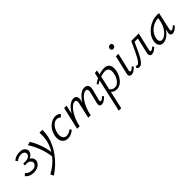

<svg xmlns="http://www.w3.org/2000/svg" viewBox="180 -1838 3334 3334"><g transform="rotate(-45 1847.0 -170.5)"><path d="M146 8Q95 8 55 -9.5Q15 -27 -11 -62L29 -96Q53 -69 84.5 -55.5Q116 -42 158 -42Q203 -42 229.5 -62Q256 -82 262 -109Q267 -131 256 -149.5Q245 -168 222.5 -180.5Q200 -193 169 -193H119L125 -234H175Q221 -234 253 -251.5Q285 -269 291 -302Q296 -331 274 -353Q252 -375 206 -375Q172 -375 141.5 -363Q111 -351 91 -328L62 -365Q82 -386 108.5 -398.5Q135 -411 164 -417Q193 -423 220 -423Q271 -423 301.5 -404.5Q332 -386 343.5 -359Q355 -332 347 -303Q339 -273 317 -251Q295 -229 263 -217Q231 -205 193 -205L196 -230Q243 -231 273 -211Q303 -191 315 -161.5Q327 -132 321 -104Q314 -73 290.5 -47Q267 -21 230 -6.5Q193 8 146 8Z M351 289 324 231Q394 194 454 145.5Q514 97 561.5 39Q609 -19 641.5 -84Q674 -149 690 -219Q699 -265 702.5 -314Q706 -363 702 -414H772Q774 -376 770.5 -337.5Q767 -299 759 -259Q741 -178 702 -99Q663 -20 608.5 51.5Q554 123 488.5 183.5Q423 244 351 289ZM569 56Q562 -34 537 -118.5Q512 -203 478 -275.5Q444 -348 407 -403L471 -422Q506 -368 536.5 -297Q567 -226 588.5 -148Q610 -70 615 8Z M986 8Q936 8 902 -17Q868 -42 855.5 -87.5Q843 -133 855 -192Q868 -257 904 -309Q940 -361 991 -392Q1042 -423 1099 -423Q1130 -423 1154.5 -412.5Q1179 -402 1195 -380L1150 -338Q1138 -354 1121 -362Q1104 -370 1081 -370Q1043 -370 1010 -346.5Q977 -323 953.5 -283.5Q930 -244 920 -197Q905 -126 927 -84Q949 -42 1000 -42Q1031 -42 1060 -54.5Q1089 -67 1111 -88L1136 -56Q1106 -27 1067 -9.5Q1028 8 986 8Z M1817 5Q1798 5 1785 -3Q1772 -11 1768 -28.5Q1764 -46 1770 -72L1822 -284Q1831 -319 1823.5 -342Q1816 -365 1784 -365Q1754 -365 1719 -338.5Q1684 -312 1650 -263.5Q1616 -215 1588.5 -148Q1561 -81 1546 0H1502Q1525 -101 1559 -179Q1593 -257 1634 -310.5Q1675 -364 1719 -391.5Q1763 -419 1805 -419Q1836 -419 1858.5 -405Q1881 -391 1888.5 -361.5Q1896 -332 1884 -284L1833 -89Q1829 -71 1832 -60Q1835 -49 1849 -49Q1864 -49 1881 -61.5Q1898 -74 1921 -95L1943 -69Q1909 -34 1877.5 -14.5Q1846 5 1817 5ZM1214 0 1308 -414H1367L1275 0ZM1236 0Q1256 -90 1288.5 -166.5Q1321 -243 1361.5 -300Q1402 -357 1447.5 -388Q1493 -419 1540 -419Q1587 -419 1604.5 -383.5Q1622 -348 1607 -289L1537 0H1486L1550 -287Q1559 -322 1551 -343.5Q1543 -365 1513 -365Q1484 -365 1449 -337Q1414 -309 1380 -259Q1346 -209 1318 -143Q1290 -77 1276 0Z M1947 289 2115 -466 2172 -473 2150 -349 2007 289ZM2186 5Q2153 5 2126.5 -6.5Q2100 -18 2082 -37.5Q2064 -57 2056 -80L2081 -108Q2098 -79 2124 -60.5Q2150 -42 2184 -42Q2220 -42 2251.5 -64Q2283 -86 2307 -126Q2331 -166 2342 -218Q2357 -289 2336 -328Q2315 -367 2255 -367Q2233 -367 2204 -361Q2175 -355 2143 -344Q2111 -333 2079 -317Q2047 -301 2019 -280L2002 -310Q2047 -345 2098 -368.5Q2149 -392 2198 -404Q2247 -416 2284 -416Q2338 -416 2368.5 -392.5Q2399 -369 2408 -327.5Q2417 -286 2407 -233Q2394 -169 2362 -114.5Q2330 -60 2285 -27.5Q2240 5 2186 5Z M2547 5Q2528 5 2514.5 -3.5Q2501 -12 2496.5 -29.5Q2492 -47 2499 -74L2579 -414H2640L2564 -89Q2560 -71 2562.5 -60Q2565 -49 2580 -49Q2595 -49 2611.5 -61.5Q2628 -74 2651 -95L2673 -69Q2639 -34 2607.5 -14.5Q2576 5 2547 5ZM2639 -535Q2624 -535 2613.5 -542Q2603 -549 2598.5 -561Q2594 -573 2597 -587Q2600 -606 2614 -618Q2628 -630 2648 -630Q2663 -630 2673 -623Q2683 -616 2687.5 -604Q2692 -592 2689 -577Q2686 -559 2672 -547Q2658 -535 2639 -535Z M2739 9Q2722 9 2708 0.5Q2694 -8 2687 -17L2704 -53Q2711 -48 2718.5 -45Q2726 -42 2733 -42Q2753 -42 2775 -66Q2797 -90 2823.5 -137.5Q2850 -185 2882.5 -254Q2915 -323 2956 -414H3105L3094 -363H2986Q2949 -281 2917 -212.5Q2885 -144 2856.5 -94.5Q2828 -45 2799 -18Q2770 9 2739 9ZM3047 5Q3029 5 3016 -3Q3003 -11 2999 -30.5Q2995 -50 3002 -82L3079 -414H3140L3064 -89Q3060 -71 3063 -60Q3066 -49 3079 -49Q3095 -49 3111 -60.5Q3127 -72 3144 -88L3166 -61Q3138 -31 3107.5 -13Q3077 5 3047 5Z M3324 6Q3267 6 3242.5 -37Q3218 -80 3230 -140Q3241 -198 3275.5 -248Q3310 -298 3360.5 -336.5Q3411 -375 3470.5 -396.5Q3530 -418 3593 -418Q3608 -418 3619 -417Q3630 -416 3639 -414L3568 -90Q3559 -48 3585 -48Q3601 -48 3619 -61Q3637 -74 3659 -95L3680 -68Q3645 -33 3616 -14Q3587 5 3559 5Q3540 5 3526.5 -3Q3513 -11 3509 -28.5Q3505 -46 3511 -73L3549 -243L3586 -277Q3574 -221 3547 -170Q3520 -119 3483.5 -79Q3447 -39 3406 -16.5Q3365 6 3324 6ZM3349 -47Q3379 -47 3411 -67.5Q3443 -88 3471.5 -121.5Q3500 -155 3520.5 -196Q3541 -237 3550 -278L3574 -389L3607 -362Q3600 -364 3591 -364.5Q3582 -365 3573 -365Q3524 -365 3478 -348Q3432 -331 3394 -301.5Q3356 -272 3329.5 -231Q3303 -190 3294 -140Q3286 -94 3302 -70.5Q3318 -47 3349 -47Z"/></g></svg>

Font: Ysabeau
Style: Italic
Weight: 400
Italic angle: -12°
Designer: Christian Thalmann (Catharsis Fonts)
Version: Version 2.000;gftools[0.9.27.dev2+g8671c4b]